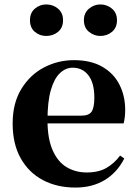

<svg xmlns="http://www.w3.org/2000/svg" viewBox="-20 -828 619 865"><path d="M320 17Q237 17 173.5 -16.5Q110 -50 73.5 -114.5Q37 -179 37 -272Q37 -363 76 -427Q115 -491 178 -524Q241 -557 313 -557Q389 -557 440.5 -527.5Q492 -498 518 -447Q544 -396 544 -333Q544 -299 537 -272H101V-307H347Q381 -307 393 -325.5Q405 -344 405 -388Q405 -454 378.5 -488.5Q352 -523 307 -523Q276 -523 250 -498.5Q224 -474 209 -422Q194 -370 194 -286Q194 -204 217 -151.5Q240 -99 280 -75Q320 -51 371 -51Q424 -51 459.5 -71.5Q495 -92 521 -127L540 -114Q508 -51 452 -17Q396 17 320 17ZM188 -666Q159 -666 137 -684.5Q115 -703 115 -737Q115 -770 137 -789Q159 -808 188 -808Q219 -808 241.5 -789Q264 -770 264 -737Q264 -703 241.5 -684.5Q219 -666 188 -666ZM432 -666Q404 -666 381 -684.5Q358 -703 358 -737Q358 -770 381 -789Q404 -808 432 -808Q462 -808 484.5 -789Q507 -770 507 -737Q507 -703 484.5 -684.5Q462 -666 432 -666Z"/></svg>

Font: Noto Serif SC ExtraLight ExtraBold
Style: Regular
Weight: 800
Version: Version 2.002-H1;hotconv 1.1.0;makeotfexe 2.6.0